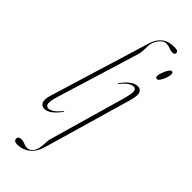

<svg xmlns="http://www.w3.org/2000/svg" viewBox="-309 -750 1027 1027"><g transform="rotate(45 204.0 -237.0)"><path d="M316.5 -719Q333.5 -719 339.8 -714.5Q346 -710 346 -703.5Q346 -690 328.5 -690Q316 -690 302.5 -696Q289 -702 271.5 -702Q258 -702 244.2 -689.8Q230.5 -677.5 221.5 -659.2Q212.5 -641 212.5 -623Q212.5 -603 211.2 -585.8Q210 -568.5 205.5 -554L63.5 -90.5Q48.5 -42 52.2 -25.8Q56 -9.5 71.5 -9.5Q83 -9.5 99 -19Q115 -28.5 138.5 -56.5Q141 -60 143 -58.5Q144.5 -57 142 -54Q118 -22 97 -7.2Q76 7.5 58 7.5Q37.5 7.5 28.8 -10.2Q20 -28 32 -67.5L207 -640Q218.5 -676.5 245 -697.8Q271.5 -719 316.5 -719ZM371 -531Q360 -531 360 -545Q360 -555 366.2 -572.5Q372.5 -590 381.2 -604Q390 -618 398 -618Q404 -618 406 -613.8Q408 -609.5 408 -604Q408 -591 402 -573.8Q396 -556.5 387.2 -543.8Q378.5 -531 371 -531ZM349 -348.5 205.5 148Q191.5 196.5 160.5 220.8Q129.5 245 88 245Q76.5 245 70 239.5Q63.5 234 63.5 226.5Q63.5 219.5 68.8 214Q74 208.5 85 208.5Q100.5 208.5 113.8 214.5Q127 220.5 140 220.5Q155 220.5 168.5 208Q182 195.5 187 170Q191 151.5 191 133Q191 114.5 195 100L314.5 -317.5Q332 -377.5 330.2 -396.5Q328.5 -415.5 310.5 -415.5Q299.5 -415.5 284 -406Q268.5 -396.5 245 -368.5Q242 -365 240.5 -366.5Q239 -368 241.5 -371Q265.5 -403.5 286.5 -418Q307.5 -432.5 325.5 -432.5Q347.5 -432.5 355.2 -414.5Q363 -396.5 349 -348.5Z"/></g></svg>

Font: Fraunces 144pt Thin
Style: Italic
Weight: 100
Italic angle: -16°
Version: Version 1.000;[b76b70a41]